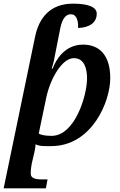

<svg xmlns="http://www.w3.org/2000/svg" viewBox="-27 -790 654 1050"><path d="M233 191H197C159 191 141 180 141 160C141 131 146 112 147 103L161 43C166 21 168 1 167 -1C191 11 218 9 253 9C475 9 576 -233 576 -363C576 -484 520 -546 427 -546C327 -546 278 -462 261 -415H256C260 -429 269 -458 270 -470L299 -617C309 -675 325 -712 361 -712C391 -712 402 -678 400 -637C461 -639 502 -665 502 -715C502 -750 460 -770 372 -770C251 -770 186 -697 164 -585L-7 240H224ZM255 -47C218 -47 193 -53 185 -60L226 -256C248 -360 312 -472 377 -472C435 -472 449 -413 449 -361C449 -268 383 -47 255 -47Z"/></svg>

Font: Noto Serif Semi
Style: Italic
Weight: 600
Italic angle: -12°
Designer: Monotype Design Team
Foundry: Monotype Imaging Inc.
Version: Version 1.901